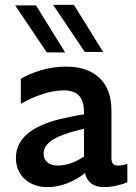

<svg xmlns="http://www.w3.org/2000/svg" viewBox="-20 -754 555 784"><path d="M327 -47Q294 -21 254.5 -5.5Q215 10 173 10Q117 10 81 -23Q45 -56 45 -109Q45 -222 222 -267Q280 -281 323 -287V-294Q323 -341 303 -363Q283 -385 240 -385Q199 -385 151.5 -369Q104 -353 65 -330V-432Q97 -452 147 -467Q197 -482 250 -482Q338 -482 386.5 -435.5Q435 -389 435 -303V-109Q435 -93 441 -85.5Q447 -78 461 -78Q481 -78 500 -85V-10Q483 -2 456 4Q429 10 405 10Q341 10 327 -47ZM215 -78Q269 -78 323 -115V-228Q285 -220 242 -205Q199 -190 178.5 -170.5Q158 -151 158 -126Q158 -104 173.5 -91Q189 -78 215 -78ZM171 -540 42 -732H127L246 -540ZM326 -542 197 -734H282L401 -542Z"/></svg>

Font: Madhuban Medium
Style: Regular
Weight: 500
Designer: jaikishan Patel
Foundry: MagicType
Version: Version 1.000